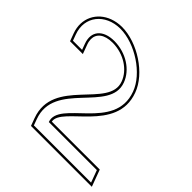

<svg xmlns="http://www.w3.org/2000/svg" viewBox="-423 -973 1187 1187"><g transform="rotate(45 171.0 -379.5)"><path d="M-106.5 -560 -91.8 -520H-171.8L-186.5 -560C-230 -678 -147.3 -779 -17.6 -780C113.4 -780 271.7 -676 313.5 -560C406.8 -307 25.9 -201 78.2 -59H458.2H498.2L527.7 21H487.7H27.7L13 -19C-77 -263 305.3 -368 233.5 -560C203.6 -641 114.2 -699 11.9 -700C-89.1 -700 -136.4 -641 -106.5 -560ZM-92.4 -565.2C-97.9 -579.9 -100.3 -593.4 -100.4 -605.4C-100.5 -651.3 -64.8 -685 11.8 -685C108.8 -684.1 192.1 -628.9 219.4 -554.7C284 -382.2 -96.9 -273.8 -1.1 -13.8L17.3 36H549.3L508.7 -74H89.5C67.6 -184.4 421.8 -309.5 327.6 -565.1C283.2 -688.4 119.8 -795 -17.7 -795C-46.5 -794.8 -73.1 -789.9 -97.1 -781.1C-188.6 -747.6 -237.9 -655.9 -200.6 -554.8L-182.2 -505H-70.2Z"/></g></svg>

Font: Nordica Plus
Style: NordicaClassicLightOpOblOl
Weight: 300
Version: Version 1.01